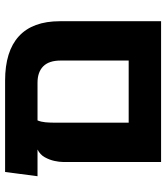

<svg xmlns="http://www.w3.org/2000/svg" viewBox="30 -672 643 742"><g transform="rotate(-90 351.0 -301.5)"><path d="M409.8 -602.8Q523.5 -602.8 581.5 -549.5Q639.5 -496.2 639.5 -391.2V0H95.5V-379.2Q95.5 -393 99.6 -412.2Q103.8 -431.5 113.9 -449.6Q124 -467.8 143.8 -477.5H40.5L56.8 -602.8ZM487.5 -125.2V-388.2Q487.5 -433 465.4 -455.2Q443.2 -477.5 401.8 -477.5H256.2Q250.5 -463.8 249 -447.6Q247.5 -431.5 247.5 -415.2V-125.2Z"/></g></svg>

Font: Noto Sans Hebrew Light
Style: Regular
Weight: 100
Version: Version 3.000